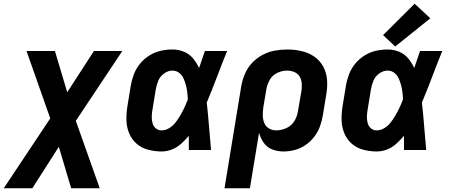

<svg xmlns="http://www.w3.org/2000/svg" viewBox="-79 -803 2403 1028"><path d="M-59 205H94L236 -17L302 205H455L327 -156L576 -530H424L281 -309L215 -530H63L190 -169Z M786 8Q814 8 841 -2.5Q868 -13 890.5 -33Q913 -53 932 -76Q932 -38 932 0H1051Q1045 -64 1040 -127.5Q1035 -191 1028 -254Q1057 -323 1083 -392Q1109 -461 1137 -530H1018Q1002 -484 987 -439Q974 -467 954.5 -490.5Q935 -514 906 -526Q877 -538 845 -538Q813 -538 781.5 -531Q750 -524 721 -506Q692 -488 670.5 -461.5Q649 -435 637.5 -404.5Q626 -374 621 -343L603 -233Q597 -195 598 -158.5Q599 -122 612.5 -89.5Q626 -57 652 -34Q678 -11 713.5 -1.5Q749 8 786 8ZM786 -105Q768 -105 755 -116Q742 -127 737.5 -144Q733 -161 733.5 -178.5Q734 -196 737 -214L755 -324Q759 -348 768.5 -371Q778 -394 799.5 -409.5Q821 -425 844 -425Q864 -425 879.5 -413.5Q895 -402 903 -384.5Q911 -367 916 -348.5Q921 -330 923.5 -310.5Q926 -291 927 -272Q919 -250 909.5 -229.5Q900 -209 888.5 -189Q877 -169 863 -150Q849 -131 828.5 -118Q808 -105 786 -105Z M1123 205H1259L1308 -92Q1316 -63 1333 -38.5Q1350 -14 1378.5 -3Q1407 8 1439 8Q1469 8 1499.5 0Q1530 -8 1557 -26.5Q1584 -45 1604 -71.5Q1624 -98 1634.5 -127.5Q1645 -157 1650 -188L1668 -298Q1675 -337 1672 -375.5Q1669 -414 1651.5 -446.5Q1634 -479 1603.5 -500Q1573 -521 1535.5 -529.5Q1498 -538 1459 -538Q1426 -538 1392.5 -532Q1359 -526 1327.5 -509.5Q1296 -493 1271 -466.5Q1246 -440 1232.5 -408Q1219 -376 1213 -343ZM1400 -105Q1379 -105 1361 -115.5Q1343 -126 1335.5 -145.5Q1328 -165 1328 -186.5Q1328 -208 1331 -229L1347 -324Q1351 -350 1365 -375Q1379 -400 1405 -412.5Q1431 -425 1457 -425Q1478 -425 1496.5 -417.5Q1515 -410 1525 -393.5Q1535 -377 1536.5 -357Q1538 -337 1535 -316L1516 -206Q1512 -179 1496.5 -154Q1481 -129 1454 -117Q1427 -105 1400 -105Z M1938 8Q1966 8 1993 -2.5Q2020 -13 2042.5 -33Q2065 -53 2084 -76Q2084 -38 2084 0H2203Q2197 -64 2192 -127.5Q2187 -191 2180 -254Q2209 -323 2235 -392Q2261 -461 2289 -530H2170Q2154 -484 2139 -439Q2126 -467 2106.5 -490.5Q2087 -514 2058 -526Q2029 -538 1997 -538Q1965 -538 1933.5 -531Q1902 -524 1873 -506Q1844 -488 1822.5 -461.5Q1801 -435 1789.5 -404.5Q1778 -374 1773 -343L1755 -233Q1749 -195 1750 -158.5Q1751 -122 1764.5 -89.5Q1778 -57 1804 -34Q1830 -11 1865.5 -1.5Q1901 8 1938 8ZM1938 -105Q1920 -105 1907 -116Q1894 -127 1889.5 -144Q1885 -161 1885.5 -178.5Q1886 -196 1889 -214L1907 -324Q1911 -348 1920.5 -371Q1930 -394 1951.5 -409.5Q1973 -425 1996 -425Q2016 -425 2031.5 -413.5Q2047 -402 2055 -384.5Q2063 -367 2068 -348.5Q2073 -330 2075.5 -310.5Q2078 -291 2079 -272Q2071 -250 2061.5 -229.5Q2052 -209 2040.5 -189Q2029 -169 2015 -150Q2001 -131 1980.5 -118Q1960 -105 1938 -105ZM2037 -554 2225 -705 2141 -783 1972 -615Z"/></svg>

Font: Iosevka Sparkle Extrabold
Style: Italic
Weight: 800
Italic angle: -9°
Designer: Belleve Invis
Foundry: Belleve Invis
Version: Version 4.5.0; ttfautohint (v1.8.3)